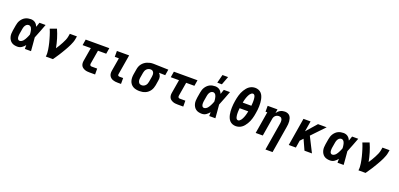

<svg xmlns="http://www.w3.org/2000/svg" viewBox="21 -1959 7009 3376"><g transform="rotate(20 3525.0 -271.0)"><path d="M222 8Q192 8 163 1.5Q134 -5 111 -21.5Q88 -38 73 -62.5Q58 -87 51 -115Q44 -143 45 -173.5Q46 -204 51 -234L68 -334Q72 -359 80 -384Q88 -409 102.5 -432Q117 -455 137 -474.5Q157 -494 181 -506Q205 -518 231 -523Q257 -528 282 -528Q305 -528 326.5 -521.5Q348 -515 365 -502Q382 -489 394 -471.5Q406 -454 415 -434Q422 -455 429 -476.5Q436 -498 444 -520H559Q533 -453 507.5 -385Q482 -317 454 -250Q461 -188 465 -125Q469 -62 475 0H360Q360 -18 360 -36Q360 -54 360 -72Q347 -56 332 -41Q317 -26 299 -14.5Q281 -3 261.5 2.5Q242 8 222 8ZM223 -102Q241 -102 258 -112Q275 -122 287.5 -136Q300 -150 309.5 -166.5Q319 -183 327.5 -199.5Q336 -216 343.5 -233.5Q351 -251 357 -268Q357 -284 355 -299.5Q353 -315 350.5 -330Q348 -345 343.5 -360Q339 -375 331.5 -387.5Q324 -400 311 -409Q298 -418 282 -418Q271 -418 259.5 -414Q248 -410 238.5 -401.5Q229 -393 222 -382.5Q215 -372 210.5 -361Q206 -350 203 -339Q200 -328 198 -316L181 -216Q179 -204 178.5 -192Q178 -180 178 -168.5Q178 -157 180 -145.5Q182 -134 187 -124.5Q192 -115 201.5 -108.5Q211 -102 223 -102Z M752 0Q757 -33 755.5 -65Q754 -97 749 -128Q744 -159 738 -189.5Q732 -220 724.5 -250Q717 -280 708.5 -309.5Q700 -339 691 -368.5Q682 -398 671.5 -427Q661 -456 649 -484L769 -528Q804 -450 829 -367Q854 -284 870 -198Q892 -230 911.5 -262.5Q931 -295 949 -329Q967 -363 982 -397.5Q997 -432 1003 -468L1012 -520H1145L1136 -468Q1131 -437 1119.5 -406Q1108 -375 1094 -345Q1080 -315 1064 -285.5Q1048 -256 1031 -227Q1014 -198 996.5 -169Q979 -140 961 -112Q943 -84 923.5 -56Q904 -28 885 0Z M1570 0Q1546 0 1523.5 -2.5Q1501 -5 1480 -13Q1459 -21 1441 -34Q1423 -47 1413 -66Q1403 -85 1400.5 -108Q1398 -131 1402 -155L1445 -410H1291L1309 -520H1751L1733 -410H1579L1536 -155Q1535 -146 1535.5 -137.5Q1536 -129 1540.5 -122.5Q1545 -116 1553 -113Q1561 -110 1569 -110H1673L1674 0Z M2095 0Q2071 0 2048 -3Q2025 -6 2003.5 -14Q1982 -22 1965 -36.5Q1948 -51 1938 -70.5Q1928 -90 1926 -113.5Q1924 -137 1928 -161L1970 -410H1893V-520H2122L2059 -143Q2058 -135 2060 -128Q2062 -121 2067 -117Q2072 -113 2079.5 -111.5Q2087 -110 2094 -110H2159V0Z M2506 8Q2474 8 2443 2Q2412 -4 2386 -18.5Q2360 -33 2341.5 -56.5Q2323 -80 2314 -109Q2305 -138 2304.5 -170Q2304 -202 2309 -234L2326 -334Q2330 -361 2340 -387Q2350 -413 2367.5 -436Q2385 -459 2408 -476.5Q2431 -494 2457 -505Q2483 -516 2510.5 -522Q2538 -528 2564 -528H2581L2855 -520L2837 -410L2719 -413Q2731 -402 2740 -387.5Q2749 -373 2754 -356.5Q2759 -340 2759 -322Q2759 -304 2756 -286L2740 -186Q2735 -159 2725.5 -133Q2716 -107 2700 -83.5Q2684 -60 2661.5 -41.5Q2639 -23 2613 -12Q2587 -1 2560 3.5Q2533 8 2506 8ZM2508 -102Q2526 -102 2545 -110Q2564 -118 2577.5 -133Q2591 -148 2598.5 -166.5Q2606 -185 2609 -204L2626 -304Q2629 -323 2629 -342Q2629 -361 2622.5 -378Q2616 -395 2602 -406Q2588 -417 2569 -418H2557Q2539 -418 2520 -409.5Q2501 -401 2487.5 -386Q2474 -371 2466.5 -353Q2459 -335 2456 -316L2439 -216Q2437 -203 2436.5 -189.5Q2436 -176 2438 -163Q2440 -150 2445.5 -138.5Q2451 -127 2460 -118.5Q2469 -110 2481.5 -106Q2494 -102 2508 -102Z M3220 0Q3196 0 3173.5 -2.5Q3151 -5 3130 -13Q3109 -21 3091 -34Q3073 -47 3063 -66Q3053 -85 3050.5 -108Q3048 -131 3052 -155L3095 -410H2941L2959 -520H3401L3383 -410H3229L3186 -155Q3185 -146 3185.5 -137.5Q3186 -129 3190.5 -122.5Q3195 -116 3203 -113Q3211 -110 3219 -110H3323L3324 0Z M3672 8Q3642 8 3613 1.5Q3584 -5 3561 -21.5Q3538 -38 3523 -62.5Q3508 -87 3501 -115Q3494 -143 3495 -173.5Q3496 -204 3501 -234L3518 -334Q3522 -359 3530 -384Q3538 -409 3552.5 -432Q3567 -455 3587 -474.5Q3607 -494 3631 -506Q3655 -518 3681 -523Q3707 -528 3732 -528Q3755 -528 3776.5 -521.5Q3798 -515 3815 -502Q3832 -489 3844 -471.5Q3856 -454 3865 -434Q3872 -455 3879 -476.5Q3886 -498 3894 -520H4009Q3983 -453 3957.5 -385Q3932 -317 3904 -250Q3911 -188 3915 -125Q3919 -62 3925 0H3810Q3810 -18 3810 -36Q3810 -54 3810 -72Q3797 -56 3782 -41Q3767 -26 3749 -14.5Q3731 -3 3711.5 2.5Q3692 8 3672 8ZM3673 -102Q3691 -102 3708 -112Q3725 -122 3737.5 -136Q3750 -150 3759.5 -166.5Q3769 -183 3777.5 -199.5Q3786 -216 3793.5 -233.5Q3801 -251 3807 -268Q3807 -284 3805 -299.5Q3803 -315 3800.5 -330Q3798 -345 3793.5 -360Q3789 -375 3781.5 -387.5Q3774 -400 3761 -409Q3748 -418 3732 -418Q3721 -418 3709.5 -414Q3698 -410 3688.5 -401.5Q3679 -393 3672 -382.5Q3665 -372 3660.5 -361Q3656 -350 3653 -339Q3650 -328 3648 -316L3631 -216Q3629 -204 3628.5 -192Q3628 -180 3628 -168.5Q3628 -157 3630 -145.5Q3632 -134 3637 -124.5Q3642 -115 3651.5 -108.5Q3661 -102 3673 -102ZM3742 -600 3782 -757H3887L3828 -600Z M4307 8Q4274 8 4244.5 -3.5Q4215 -15 4194 -37Q4173 -59 4161 -87.5Q4149 -116 4142.5 -146.5Q4136 -177 4134 -209.5Q4132 -242 4133 -274.5Q4134 -307 4137 -339.5Q4140 -372 4146 -405Q4150 -433 4156.5 -460.5Q4163 -488 4170.5 -515Q4178 -542 4189.5 -568.5Q4201 -595 4216.5 -620.5Q4232 -646 4251 -669Q4270 -692 4294 -709Q4318 -726 4346.5 -734.5Q4375 -743 4402 -743Q4435 -743 4464.5 -731.5Q4494 -720 4515 -698Q4536 -676 4548 -647.5Q4560 -619 4566.5 -588.5Q4573 -558 4575 -525.5Q4577 -493 4576.5 -460.5Q4576 -428 4572.5 -395.5Q4569 -363 4563 -330Q4559 -302 4553 -274.5Q4547 -247 4539 -220Q4531 -193 4519.5 -166.5Q4508 -140 4492.5 -114.5Q4477 -89 4458 -66Q4439 -43 4415 -26Q4391 -9 4362.5 -0.5Q4334 8 4307 8ZM4444 -423Q4445 -438 4446.5 -453Q4448 -468 4448.5 -482.5Q4449 -497 4449 -512Q4449 -527 4448 -541.5Q4447 -556 4445 -570.5Q4443 -585 4438.5 -598.5Q4434 -612 4424 -622.5Q4414 -633 4399 -633Q4384 -633 4370 -622.5Q4356 -612 4346.5 -599Q4337 -586 4329.5 -571.5Q4322 -557 4316 -542.5Q4310 -528 4305 -513Q4300 -498 4296 -483Q4292 -468 4288.5 -453Q4285 -438 4283 -423ZM4311 -102Q4326 -102 4339.5 -112.5Q4353 -123 4362.5 -136Q4372 -149 4379.5 -163.5Q4387 -178 4393 -192.5Q4399 -207 4404 -222Q4409 -237 4413 -252Q4417 -267 4420.5 -282Q4424 -297 4426 -312H4265Q4264 -297 4262.5 -282Q4261 -267 4260.5 -252.5Q4260 -238 4260 -223Q4260 -208 4261 -193.5Q4262 -179 4264.5 -164.5Q4267 -150 4271 -136.5Q4275 -123 4285.5 -112.5Q4296 -102 4311 -102Z M4940 215 5026 -304Q5028 -317 5028.5 -330Q5029 -343 5028 -356Q5027 -369 5023 -380.5Q5019 -392 5010.5 -401Q5002 -410 4989.5 -414Q4977 -418 4964 -418Q4947 -418 4929.5 -412Q4912 -406 4898.5 -393.5Q4885 -381 4877 -364.5Q4869 -348 4867 -331L4812 0H4679L4747 -410H4714V-520H4898L4886 -448Q4899 -466 4915.5 -482Q4932 -498 4952.5 -508.5Q4973 -519 4994 -523.5Q5015 -528 5036 -528Q5063 -528 5088 -518.5Q5113 -509 5129 -489.5Q5145 -470 5152.5 -445Q5160 -420 5162.5 -394Q5165 -368 5163 -340.5Q5161 -313 5156 -286L5073 215Z M5298 0 5384 -520H5517L5484 -324L5656 -520H5818L5590 -281L5732 0H5592L5505 -192L5453 -137L5431 0Z M6072 8Q6042 8 6013 1.5Q5984 -5 5961 -21.5Q5938 -38 5923 -62.5Q5908 -87 5901 -115Q5894 -143 5895 -173.5Q5896 -204 5901 -234L5918 -334Q5922 -359 5930 -384Q5938 -409 5952.5 -432Q5967 -455 5987 -474.5Q6007 -494 6031 -506Q6055 -518 6081 -523Q6107 -528 6132 -528Q6155 -528 6176.5 -521.5Q6198 -515 6215 -502Q6232 -489 6244 -471.5Q6256 -454 6265 -434Q6272 -455 6279 -476.5Q6286 -498 6294 -520H6409Q6383 -453 6357.5 -385Q6332 -317 6304 -250Q6311 -188 6315 -125Q6319 -62 6325 0H6210Q6210 -18 6210 -36Q6210 -54 6210 -72Q6197 -56 6182 -41Q6167 -26 6149 -14.5Q6131 -3 6111.5 2.5Q6092 8 6072 8ZM6073 -102Q6091 -102 6108 -112Q6125 -122 6137.5 -136Q6150 -150 6159.5 -166.5Q6169 -183 6177.5 -199.5Q6186 -216 6193.5 -233.5Q6201 -251 6207 -268Q6207 -284 6205 -299.5Q6203 -315 6200.5 -330Q6198 -345 6193.5 -360Q6189 -375 6181.5 -387.5Q6174 -400 6161 -409Q6148 -418 6132 -418Q6121 -418 6109.5 -414Q6098 -410 6088.5 -401.5Q6079 -393 6072 -382.5Q6065 -372 6060.5 -361Q6056 -350 6053 -339Q6050 -328 6048 -316L6031 -216Q6029 -204 6028.5 -192Q6028 -180 6028 -168.5Q6028 -157 6030 -145.5Q6032 -134 6037 -124.5Q6042 -115 6051.5 -108.5Q6061 -102 6073 -102Z M6602 0Q6607 -33 6605.5 -65Q6604 -97 6599 -128Q6594 -159 6588 -189.5Q6582 -220 6574.5 -250Q6567 -280 6558.5 -309.5Q6550 -339 6541 -368.5Q6532 -398 6521.5 -427Q6511 -456 6499 -484L6619 -528Q6654 -450 6679 -367Q6704 -284 6720 -198Q6742 -230 6761.5 -262.5Q6781 -295 6799 -329Q6817 -363 6832 -397.5Q6847 -432 6853 -468L6862 -520H6995L6986 -468Q6981 -437 6969.5 -406Q6958 -375 6944 -345Q6930 -315 6914 -285.5Q6898 -256 6881 -227Q6864 -198 6846.5 -169Q6829 -140 6811 -112Q6793 -84 6773.5 -56Q6754 -28 6735 0Z"/></g></svg>

Font: Iosevka Etoile Extrabold
Style: Italic
Weight: 800
Italic angle: -9°
Designer: Belleve Invis
Foundry: Belleve Invis
Version: Version 22.1.2; ttfautohint (v1.8.4)